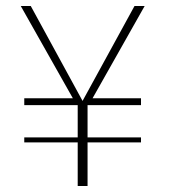

<svg xmlns="http://www.w3.org/2000/svg" viewBox="-20 -617 573 637"><path d="M270.5 0V-144.5H447.8V-161.1H270.5V-268.1H447.8V-291H287.1L460 -597.2H426.3L253.9 -282.2L82 -597.2H48.8L221.7 -291H60.5V-268.1H237.8V-161.1H60.5V-144.5H237.8V0Z"/></svg>

Font: SaysetthaMai Thin
Style: Regular
Weight: 100
Designer: John M. Durdin
Foundry: Lao Script for Windows
Version: Version 1.101